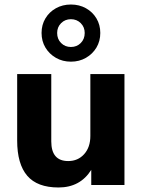

<svg xmlns="http://www.w3.org/2000/svg" viewBox="-20 -819 630 850"><path d="M239 11Q145 11 100.5 -41Q56 -93 56 -197V-491H207V-193Q207 -106 282 -106Q325 -106 352.5 -136.5Q380 -167 380 -217V-491H531V0H384V-67Q335 11 239 11ZM294 -546Q257 -546 227.5 -563Q198 -580 181 -608.5Q164 -637 164 -673Q164 -709 181 -737.5Q198 -766 227.5 -782.5Q257 -799 294 -799Q331 -799 360.5 -782.5Q390 -766 407 -737.5Q424 -709 424 -673Q424 -637 407 -608.5Q390 -580 360.5 -563Q331 -546 294 -546ZM294 -611Q320 -611 337.5 -628.5Q355 -646 355 -673Q355 -699 337.5 -716.5Q320 -734 294 -734Q268 -734 250.5 -716.5Q233 -699 233 -673Q233 -646 250.5 -628.5Q268 -611 294 -611Z"/></svg>

Font: Nunito Sans ExtraBold
Style: Regular
Weight: 800
Designer: Vernon Adams
Foundry: Vernon Adams
Version: Version 3.101; ttfautohint (v1.8.4.7-5d5b);gftools[0.9.27]